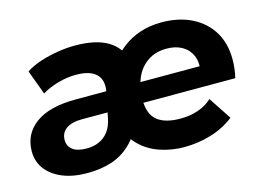

<svg xmlns="http://www.w3.org/2000/svg" viewBox="-79 -689 1151 841"><g transform="rotate(-15 496.0 -269.0)"><path d="M225 8Q158 8 110.5 -12Q63 -32 37.5 -66.5Q12 -101 12 -146Q12 -225 74.5 -271Q137 -317 258 -317H407L391 -226H261Q214 -226 189 -208Q164 -190 164 -157Q164 -130 185 -113.5Q206 -97 249 -97Q280 -97 305 -108Q330 -119 347.5 -142Q365 -165 372 -201L395 -314Q405 -366 377 -393.5Q349 -421 286 -421Q244 -421 202.5 -409Q161 -397 130 -378L89 -489Q120 -509 158 -521Q196 -533 236.5 -539.5Q277 -546 313 -546Q408 -546 462 -514Q516 -482 532 -420L465 -423Q494 -462 530 -489.5Q566 -517 610 -531.5Q654 -546 706 -546Q785 -546 843.5 -516.5Q902 -487 934 -434.5Q966 -382 966 -309Q966 -288 963.5 -267Q961 -246 956 -226H513L529 -317H862L816 -290Q824 -335 810.5 -365.5Q797 -396 768 -412.5Q739 -429 698 -429Q648 -429 612 -404.5Q576 -380 557.5 -337Q539 -294 539 -240Q539 -175 574 -146Q609 -117 679 -117Q723 -117 759.5 -129.5Q796 -142 823 -167L891 -64Q843 -27 784 -9.5Q725 8 663 8Q606 8 553 -10Q500 -28 462 -66.5Q424 -105 407 -166L488 -165Q461 -98 421.5 -60.5Q382 -23 332.5 -7.5Q283 8 225 8Z"/></g></svg>

Font: MOST Montserrat
Style: Bold Italic
Weight: 700
Italic angle: -11.3°
Designer: Julieta Ulanovsky
Foundry: Julieta Ulanovsky
Version: Version 8.000;March 11, 2024;FontCreator 15.0.0.2926 64-bit